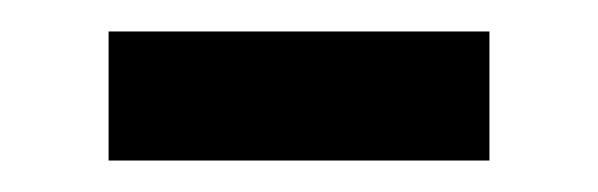

<svg xmlns="http://www.w3.org/2000/svg" viewBox="-20 -358 380 122"><path d="M49 -338H291V-256H49Z"/></svg>

Font: kannada15
Style: Book
Weight: 400
Designer: Jelle Bosma - Monotype Design Team
Foundry: Monotype Imaging Inc.
Version: Version 2.003